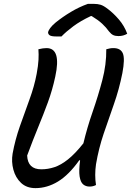

<svg xmlns="http://www.w3.org/2000/svg" viewBox="-20 -954 676 990"><path d="M163 16Q117 16 88.5 -11Q60 -38 49 -79Q38 -120 45 -162Q58 -233 82.5 -303Q107 -373 132 -441Q157 -509 169 -573Q177 -616 178.5 -645.5Q180 -675 178 -700Q202 -706 220 -706Q297 -706 265 -559Q250 -489 227 -426.5Q204 -364 177 -298.5Q150 -233 120 -152Q123 -81 193 -81Q227 -81 260.5 -92Q294 -103 330.5 -132Q367 -161 410 -215Q429 -295 457.5 -377Q486 -459 507.5 -540.5Q529 -622 528 -700Q539 -703 547 -704.5Q555 -706 565 -706Q602 -706 613.5 -678.5Q625 -651 611 -577Q594 -492 567 -416Q540 -340 514.5 -264.5Q489 -189 475 -107Q471 -79 471 -52Q471 -25 475 0Q460 8 442 8Q422 8 408.5 -3.5Q395 -15 390.5 -44.5Q386 -74 393 -127L389 -128Q335 -52 279 -18Q223 16 163 16ZM433 -934H465Q483 -934 498.5 -929.5Q514 -925 537 -907Q565 -886 593 -853.5Q621 -821 636 -780Q616 -768 591 -768Q575 -768 564 -773Q553 -778 542 -792Q527 -813 506.5 -832Q486 -851 453 -871H448Q395 -846 358 -818.5Q321 -791 297 -766H271Q244 -766 235.5 -772.5Q227 -779 228 -789Q230 -797 239 -809.5Q248 -822 267 -838Q303 -867 345.5 -892.5Q388 -918 433 -934Z"/></svg>

Font: Recursive Mn Csl St
Style: Italic
Weight: 400
Italic angle: -15°
Monospace: yes
Version: Version 1.079;hotconv 1.0.112;makeotfexe 2.5.65598; ttfautoh